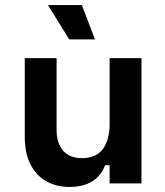

<svg xmlns="http://www.w3.org/2000/svg" viewBox="-20 -726 652 760"><path d="M254 14Q205 14 165 -7.5Q125 -29 101.5 -73.5Q78 -118 78 -186V-496H204V-212Q204 -160 229.5 -130Q255 -100 304 -100Q361 -100 387.5 -136.5Q414 -173 414 -236V-496H540V0H414V-72H396Q363 14 254 14ZM254 -570 170 -706H304L356 -570Z"/></svg>

Font: Space Mono
Style: Bold
Weight: 700
Monospace: yes
Designer: Colophon Foundry + Benjamin Critton
Foundry: Colophon Foundry & Benjamin Critton
Version: Version 1.003; ttfautohint (v1.8.4.7-5d5b)